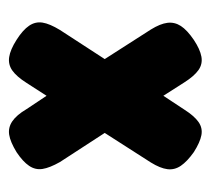

<svg xmlns="http://www.w3.org/2000/svg" viewBox="-41 -461 471 429"><g transform="rotate(-90 194.5 -246.5)"><path d="M277 -248 343 -145Q356 -124 358 -108Q360 -92 351 -78Q342 -64 320 -49Q299 -35 282.5 -32Q266 -29 252.5 -38.5Q239 -48 225 -70L195 -117L164 -70Q150 -48 136.5 -38.5Q123 -29 107 -32Q91 -35 69 -49Q48 -64 38.5 -78Q29 -92 31 -108Q33 -124 46 -145L112 -248L47 -348Q34 -371 31.5 -387Q29 -403 38.5 -417Q48 -431 69 -445Q92 -459 108 -461.5Q124 -464 138 -454.5Q152 -445 165 -423L195 -378L224 -423Q238 -445 251.5 -454.5Q265 -464 281.5 -461.5Q298 -459 320 -445Q342 -431 351.5 -417Q361 -403 358.5 -387Q356 -371 342 -348Z"/></g></svg>

Font: Fredoka Condensed SemiBold
Style: Regular
Weight: 600
Width: 3
Designer: Ben Nathan
Foundry: Milena B. Brandão, Ben Nathan
Version: Version 2.001